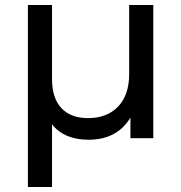

<svg xmlns="http://www.w3.org/2000/svg" viewBox="-20 -550 722 764"><path d="M494 -256V-530H590V0H499V-82Q446 6 332 6Q236 6 187 -55V194H91V-530H187V-236Q187 -159 224.5 -119.5Q262 -80 330 -80Q406 -80 450 -126Q494 -172 494 -256Z"/></svg>

Font: false
Style: Regular
Weight: 500
Designer: Julieta Ulanovsky
Foundry: Julieta Ulanovsky
Version: Version 7.222;hotconv 1.0.109;makeotfexe 2.5.65596